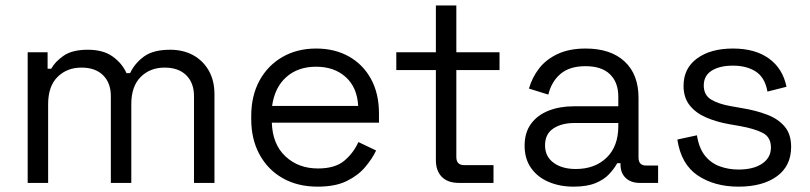

<svg xmlns="http://www.w3.org/2000/svg" viewBox="-20 -684 3029 718"><path d="M160 0H83.5V-488.5H158V-427H171.5Q186 -453.5 218.2 -475.8Q250.5 -498 308.5 -498Q366 -498 401.4 -472.6Q436.8 -447.2 453 -410.5H466.5Q483.5 -447 518.2 -472.5Q553 -498 616 -498Q665 -498 702.1 -477.8Q739.2 -457.5 760.6 -420.2Q782 -383 782 -331.2V0H705.5V-324.5Q705.5 -373.8 676.6 -402.5Q647.8 -431.2 595.5 -431.2Q541.2 -431.2 506.1 -396.2Q471 -361.2 471 -294.5V0H394.5V-324.5Q394.5 -373.8 365.6 -402.5Q336.8 -431.2 284.5 -431.2Q230.2 -431.2 195.1 -396.2Q160 -361.2 160 -294.5Z M1168 14Q1093.2 14 1037.5 -17.5Q981.8 -49 950.6 -106.1Q919.5 -163.2 919.5 -238.2V-250.2Q919.5 -326 950.5 -382.8Q981.5 -439.5 1036.4 -471Q1091.2 -502.5 1162.2 -502.5Q1231.5 -502.5 1284.4 -473Q1337.2 -443.5 1367.2 -389Q1397.2 -334.5 1397.2 -260V-225.2H996.5Q999.2 -144.2 1047.6 -99.1Q1096 -54 1169 -54Q1233.2 -54 1267.6 -83Q1302 -112 1320.2 -152.8L1386.5 -121.2Q1371.8 -90 1345.2 -58.8Q1318.8 -27.5 1276.2 -6.8Q1233.8 14 1168 14ZM997.5 -287.8H1319.5Q1315.5 -357.8 1272.6 -396.1Q1229.8 -434.5 1162 -434.5Q1094.5 -434.5 1051 -396.1Q1007.5 -357.8 997.5 -287.8Z M1825.5 0H1696Q1654.5 0 1632.2 -22.6Q1610 -45.2 1610 -85V-422H1462V-488.5H1610V-663.5H1686.5V-488.5H1848V-422H1686.5V-96.5Q1686.5 -66.5 1716 -66.5H1825.5Z M2124.8 14Q2073.2 14 2031.6 -3.8Q1990 -21.5 1965.9 -55.9Q1941.8 -90.2 1941.8 -139Q1941.8 -188.5 1965.9 -221.1Q1990 -253.8 2031.6 -270.1Q2073.2 -286.5 2124.8 -286.5H2292.2V-322.8Q2292.2 -375.8 2261.2 -406.1Q2230.2 -436.5 2169.5 -436.5Q2109.8 -436.5 2075.9 -407.5Q2042 -378.5 2030.5 -330.2L1958 -352.8Q1970 -394.5 1996.1 -428.2Q2022.2 -462 2065.6 -482.2Q2109 -502.5 2170 -502.5Q2263.5 -502.5 2315.6 -454.2Q2367.8 -406 2367.8 -318.2V-95Q2367.8 -65 2395.8 -65H2441V0H2372Q2339.5 0 2320 -18.4Q2300.5 -36.8 2300.5 -68.2V-73.8H2288.2Q2277.5 -54.2 2258.6 -33.6Q2239.8 -13 2207.5 0.5Q2175.2 14 2124.8 14ZM2133.2 -52Q2204.2 -52 2248.2 -94.2Q2292.2 -136.5 2292.2 -212.5V-224H2127.8Q2080 -224 2049.1 -203.4Q2018.2 -182.8 2018.2 -140.8Q2018.2 -98.8 2050.1 -75.4Q2082 -52 2133.2 -52Z M2741.8 14Q2651.5 14 2589.1 -28Q2526.8 -70 2513 -162.2L2586.2 -178Q2594 -129.5 2616.5 -101.6Q2639 -73.8 2671.8 -61.9Q2704.5 -50 2741.8 -50Q2797.8 -50 2830.4 -72.2Q2863 -94.5 2863 -132.5Q2863 -171.2 2832.1 -187.1Q2801.2 -203 2747.5 -212.5L2706 -219.8Q2658.5 -228.2 2620 -245Q2581.5 -261.8 2558.9 -290.5Q2536.2 -319.2 2536.2 -363Q2536.2 -428.8 2586.9 -465.6Q2637.5 -502.5 2721 -502.5Q2804 -502.5 2855.6 -465.1Q2907.2 -427.8 2921.2 -359.5L2850 -341.5Q2840.5 -394.5 2806.2 -416.5Q2772 -438.5 2721 -438.5Q2670.8 -438.5 2641.2 -419.6Q2611.8 -400.8 2611.8 -364.5Q2611.8 -328.5 2639.2 -311.8Q2666.8 -295 2714.2 -286.8L2755.8 -279.5Q2807.2 -271 2848.6 -255.2Q2890 -239.5 2914.2 -210.9Q2938.5 -182.2 2938.5 -134.8Q2938.5 -63.5 2885.4 -24.8Q2832.2 14 2741.8 14Z"/></svg>

Font: Space Grotesk Variable Light
Style: Regular
Weight: 300
Designer: Florian Karsten
Foundry: Florian Karsten
Version: Version 2.000